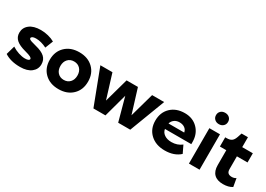

<svg xmlns="http://www.w3.org/2000/svg" viewBox="-2 -1549 3258 2348"><g transform="rotate(30 1627.0 -375.0)"><path d="M248 -509.8Q300.8 -509.8 353 -496.6Q405.3 -483.4 443.8 -460.9L399.9 -350.1Q319.8 -390.1 248 -390.1Q214.8 -390.1 199 -380.9Q183.1 -371.6 183.1 -359.9Q183.1 -351.6 189.7 -345.2Q196.3 -338.9 219.7 -330.3Q243.2 -321.8 288.1 -311Q377 -289.6 419.4 -251.2Q461.9 -212.9 461.9 -148.9Q461.9 -78.6 405.8 -34.4Q349.6 9.8 250 9.8Q115.2 9.8 29.8 -46.9L64.9 -170.9Q107.9 -142.6 158.4 -126.2Q209 -109.9 250 -109.9Q280.8 -109.9 296.4 -117.4Q312 -125 312 -137.2Q312 -150.4 290.8 -162.4Q269.5 -174.3 210 -189.9Q119.6 -213.4 76.4 -251.5Q33.2 -289.6 33.2 -350.1Q33.2 -420.9 89.6 -465.3Q146 -509.8 248 -509.8Z M595.7 -438.2Q669.9 -509.8 791.5 -509.8Q913.1 -509.8 987.3 -438.2Q1061.5 -366.7 1061.5 -250Q1061.5 -133.3 987.3 -61.8Q913.1 9.8 791.5 9.8Q669.9 9.8 595.7 -61.8Q521.5 -133.3 521.5 -250Q521.5 -366.7 595.7 -438.2ZM704.8 -155.8Q737.8 -120.1 791.5 -120.1Q845.2 -120.1 878.4 -155.8Q911.6 -191.4 911.6 -250Q911.6 -308.6 878.4 -344.2Q845.2 -379.9 791.5 -379.9Q737.8 -379.9 704.8 -344.2Q671.9 -308.6 671.9 -250Q671.9 -191.4 704.8 -155.8Z M1821.8 -500H1991.7L1801.8 0H1631.3L1541.5 -329.1L1451.7 0H1281.7L1091.3 -500H1261.7L1366.7 -160.2L1461.4 -500H1621.6L1726.6 -160.2Z M2281.2 -509.8Q2394 -509.8 2465.3 -437Q2536.6 -364.3 2536.6 -250V-220.2H2164.6Q2171.4 -174.8 2211.2 -147.5Q2251 -120.1 2311.5 -120.1Q2394.5 -120.1 2455.6 -168L2505.4 -64Q2425.3 9.8 2291.5 9.8Q2165.5 9.8 2088.4 -61.8Q2011.2 -133.3 2011.2 -250Q2011.2 -366.7 2085.4 -438.2Q2159.7 -509.8 2281.2 -509.8ZM2168.5 -299.8H2390.6Q2384.3 -337.4 2354.5 -358.6Q2324.7 -379.9 2281.2 -379.9Q2238.8 -379.9 2209 -358.4Q2179.2 -336.9 2168.5 -299.8Z M2630.4 -500H2780.3V0H2630.4ZM2644.3 -737.5Q2668 -759.8 2705.6 -759.8Q2743.2 -759.8 2766.8 -737.5Q2790.5 -715.3 2790.5 -680.2Q2790.5 -645 2766.6 -622.6Q2742.7 -600.1 2705.6 -600.1Q2668.5 -600.1 2644.5 -622.6Q2620.6 -645 2620.6 -680.2Q2620.6 -715.3 2644.3 -737.5Z M2854 -370.1V-500H2874Q2919.9 -500 2944.1 -517.6Q2968.3 -535.2 2982.4 -575.2L3004.4 -640.1H3094.2V-500H3244.1V-370.1H3094.2V-189.9Q3094.2 -152.8 3112.1 -136.5Q3129.9 -120.1 3165 -120.1Q3197.3 -120.1 3223.1 -137.2L3243.2 -22.9Q3192.9 9.8 3114.3 9.8Q3031.2 9.8 2987.8 -33.2Q2944.3 -76.2 2944.3 -160.2V-370.1Z"/></g></svg>

Font: Gully
Style: Bold
Weight: 700
Designer: jaikishan Patel
Foundry: MagicType
Version: Version 1.000;Glyphs 3.2 (3242)